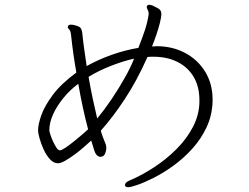

<svg xmlns="http://www.w3.org/2000/svg" viewBox="-20 -753 1040 802"><path d="M868 -329V-337Q868 -403 837 -453.5Q806 -504 753 -532Q700 -560 635 -560Q630 -560 625 -559.5Q620 -559 615 -559Q624 -581 633 -607.5Q642 -634 648 -658Q654 -682 654 -694Q654 -705 648.5 -711.5Q643 -718 627 -725Q613 -733 603 -733Q597 -733 594 -728Q593 -727 593 -724Q593 -719 597 -712Q601 -705 601 -696V-693Q596 -659 584 -623.5Q572 -588 558 -553Q503 -544 446.5 -524Q390 -504 342 -477Q337 -512 332 -546Q327 -580 324 -612Q323 -624 319 -632.5Q315 -641 301 -645Q296 -647 289 -648.5Q282 -650 276 -650Q267 -650 264 -644Q264 -643 263.5 -642Q263 -641 263 -640Q263 -635 269 -630Q275 -625 277 -605Q281 -567 286.5 -528Q292 -489 299 -450Q235 -403 200.5 -356.5Q166 -310 152.5 -271.5Q139 -233 139 -208Q139 -198 145 -176Q151 -154 162 -129.5Q173 -105 188.5 -88Q204 -71 222 -71Q234 -71 253 -82Q272 -93 293 -108.5Q314 -124 332 -140Q350 -156 361 -166L373 -127Q378 -111 385 -104.5Q392 -98 399 -98Q413 -98 418.5 -110.5Q424 -123 424 -136Q424 -143 422 -149Q418 -160 412 -174.5Q406 -189 401 -207Q452 -264 502.5 -341Q553 -418 596 -515Q603 -516 609.5 -516Q616 -516 622 -516Q677 -516 720 -495Q763 -474 788 -433.5Q813 -393 813 -333V-327Q812 -273 786 -223Q760 -173 717.5 -130.5Q675 -88 624 -54.5Q573 -21 521 1Q502 9 502 20Q502 29 516 29Q526 29 555 19Q584 9 623.5 -11Q663 -31 704.5 -61Q746 -91 782.5 -131Q819 -171 842.5 -220.5Q866 -270 868 -329ZM540 -508Q527 -474 501.5 -428.5Q476 -383 445.5 -338Q415 -293 386 -258Q377 -296 367.5 -340.5Q358 -385 350 -432Q392 -458 445 -478.5Q498 -499 540 -508ZM348 -213Q341 -206 324.5 -192Q308 -178 289 -162.5Q270 -147 253.5 -136Q237 -125 230 -125Q223 -125 215.5 -136.5Q208 -148 201 -163.5Q194 -179 190 -192Q186 -205 186 -208Q186 -241 202 -276Q218 -311 245.5 -344.5Q273 -378 307 -403Q325 -299 348 -213Z"/></svg>

Font: Klee One
Style: Regular
Weight: 400
Designer: Fontworks Inc.
Foundry: Fontworks Inc.
Version: Version 1.100